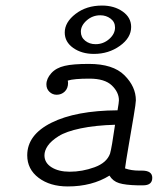

<svg xmlns="http://www.w3.org/2000/svg" viewBox="-20 -667 568 691"><path d="M78 -108Q78 -182 165.5 -225.5Q253 -269 403 -270Q408 -299 408 -306Q408 -335 382.5 -359.5Q357 -384 302 -384Q246 -384 224 -377Q224 -375 224.5 -372.5Q225 -370 225 -369Q225 -349 213 -337.5Q201 -326 184 -326Q169 -326 158 -336.5Q147 -347 147 -363Q147 -384 164.5 -403.5Q182 -423 213 -430Q242 -437 300 -437Q387 -437 428 -396Q469 -355 469 -306Q469 -296 461 -248.5Q453 -201 443 -143Q433 -85 430 -61Q452 -53 481 -53H491Q528 -53 528 -27Q528 0 495 0H475Q431 -1 408.5 -8Q386 -15 374 -35Q311 4 224 4Q160 4 119 -27Q78 -58 78 -108ZM140 -108Q140 -81 165.5 -65Q191 -49 231 -49Q276 -49 320 -65Q364 -81 376 -114Q382 -134 394 -218Q323 -216 270.5 -205Q218 -194 191 -177Q164 -160 152 -142.5Q140 -125 140 -108ZM213 -550Q213 -587 252 -617Q291 -647 347 -647Q391 -647 421.5 -625.5Q452 -604 452 -570Q452 -531 411.5 -502Q371 -473 318 -473Q274 -473 243.5 -494.5Q213 -516 213 -550ZM271 -553Q271 -533 286.5 -520.5Q302 -508 324 -508Q352 -508 373 -526.5Q394 -545 394 -568Q394 -588 378 -600Q362 -612 341 -612Q313 -612 292 -593.5Q271 -575 271 -553Z"/></svg>

Font: CMU Typewriter Text
Style: LightOblique
Weight: 200
Italic angle: -9.46001°
Version: Version 0.7.0